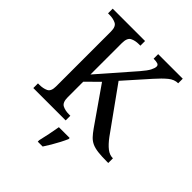

<svg xmlns="http://www.w3.org/2000/svg" viewBox="-255 -857 1221 1221"><g transform="rotate(45 356.0 -246.5)"><path d="M38 0V-42H51Q84 -42 108.5 -53.5Q133 -65 133 -109V-604Q133 -648 108.5 -660Q84 -672 51 -672H38V-714H329V-672H316Q282 -672 258 -659.5Q234 -647 234 -600V-318L441 -555Q473 -592 484.5 -614.5Q496 -637 496 -651Q496 -664 484 -668.5Q472 -673 447 -673V-714H668V-673Q634 -673 603.5 -648Q573 -623 534 -579L389 -416L600 -122Q629 -83 655.5 -62.5Q682 -42 710 -42H712V0H701Q651 0 618.5 -4Q586 -8 564.5 -18Q543 -28 526.5 -45.5Q510 -63 491 -90L319 -337L234 -253V-114Q234 -67 258 -54.5Q282 -42 316 -42H329V0ZM299 208Q307 175 315 136Q323 97 329 61H426V71Q417 92 403 119Q389 146 373 173Q357 200 343 221H299Z"/></g></svg>

Font: Noto Serif NP Hmong
Style: Regular
Weight: 400
Designer: Dalton Maag Ltd
Foundry: Dalton Maag Ltd
Version: Version 1.001